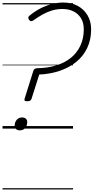

<svg xmlns="http://www.w3.org/2000/svg" viewBox="-20 -1016 740 1517"><path d="M195 -216Q181 -216 176 -220.5Q171 -225 174 -235L244 -458Q248 -468 256 -472.5Q264 -477 272 -477Q356 -478 424 -499Q492 -520 540.5 -559.5Q589 -599 615.5 -656Q642 -713 642 -784Q642 -835 620.5 -871Q599 -907 561 -926Q523 -945 474 -945Q431 -945 392 -933.5Q353 -922 316.5 -901.5Q280 -881 242 -854Q232 -847 223.5 -849Q215 -851 209 -860Q203 -871 203.5 -878Q204 -885 214 -893Q253 -925 296.5 -948Q340 -971 387 -983.5Q434 -996 481 -996Q546 -996 595 -969Q644 -942 672 -894.5Q700 -847 700 -784Q700 -702 669 -637Q638 -572 582.5 -527Q527 -482 452.5 -456.5Q378 -431 290 -427L229 -235Q225 -225 217.5 -220.5Q210 -216 195 -216ZM136 14Q119 14 107.5 4Q96 -6 96 -23Q96 -50 112 -69Q128 -88 155 -88Q173 -88 184 -78.5Q195 -69 195 -51Q195 -25 179.5 -5.5Q164 14 136 14ZM0 471H557V481H0ZM0 -20H557V0H0ZM0 -505H557V-500H0ZM0 -991H557V-981H0Z"/></svg>

Font: Playwrite IE Guides
Style: Regular
Weight: 400
Designer: Veronika Burian, José Scaglione
Foundry: TypeTogether
Version: Version 1.003